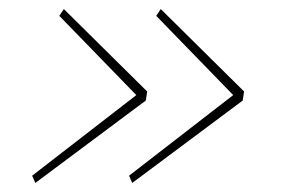

<svg xmlns="http://www.w3.org/2000/svg" viewBox="-20 -480 640 424"><path d="M51 -92 281 -270 111 -445 121 -460 305 -278 302 -258 58 -76ZM265 -92 495 -270 325 -445 335 -460 519 -278 516 -258 272 -76Z"/></svg>

Font: IBM Plex Mono Thin
Style: Italic
Weight: 100
Italic angle: -9°
Monospace: yes
Designer: Mike Abbink, Paul van der Laan, Pieter van Rosmalen
Foundry: Bold Monday
Version: Version 2.3